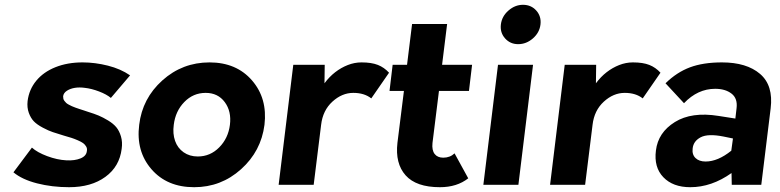

<svg xmlns="http://www.w3.org/2000/svg" viewBox="-20 -770 3249 800"><path d="M268 10Q197 10 134.5 -6Q72 -22 36 -52L113 -155Q135 -135 176.5 -119.5Q218 -104 256 -102Q291 -100 315.5 -110Q340 -120 342 -141Q344 -151 339 -159.5Q334 -168 326.5 -173.5Q319 -179 304 -185.5Q289 -192 278 -195.5Q267 -199 246 -205Q217 -214 200 -219.5Q183 -225 158.5 -238Q134 -251 121 -264.5Q108 -278 100 -300Q92 -322 95 -349Q101 -397 131 -433.5Q161 -470 211 -490Q261 -510 324 -510Q376 -510 429.5 -496.5Q483 -483 522 -456L442 -362Q424 -377 392.5 -389Q361 -401 333 -404Q311 -407 292 -404Q273 -401 259 -392Q245 -383 243 -369Q243 -363 244 -358.5Q245 -354 248.5 -349.5Q252 -345 255.5 -341.5Q259 -338 266.5 -334Q274 -330 279.5 -327.5Q285 -325 294.5 -321.5Q304 -318 310.5 -316Q317 -314 329 -310Q341 -306 347 -304Q373 -296 391 -288.5Q409 -281 430.5 -268Q452 -255 464.5 -240Q477 -225 484 -201.5Q491 -178 487 -150Q478 -76 419 -33Q360 10 268 10Z M789 10Q676 10 611 -65Q546 -140 560 -250Q573 -360 656.5 -435Q740 -510 853 -510Q965 -510 1030 -435Q1095 -360 1082 -250Q1068 -140 984.5 -65Q901 10 789 10ZM804 -118Q856 -118 893.5 -156Q931 -194 938 -250Q945 -306 916.5 -344.5Q888 -383 837 -383Q785 -383 748 -345Q711 -307 704 -250Q699 -213 709.5 -183Q720 -153 745 -135.5Q770 -118 804 -118Z M1486 -510Q1528 -510 1554.5 -499.5Q1581 -489 1601 -467L1527 -360Q1498 -383 1452 -383Q1405 -383 1365 -346.5Q1325 -310 1318 -250L1287 0H1141L1202 -500H1333L1332 -423Q1352 -450 1376.5 -469Q1401 -488 1429 -499Q1457 -510 1486 -510Z M1874 -131 1931 -27Q1884 10 1813 10Q1714 10 1670 -39.5Q1626 -89 1636 -175L1663 -391H1603L1616 -500H1676L1697 -670H1843L1822 -500H1947L1934 -391H1809L1782 -174Q1779 -144 1791 -128.5Q1803 -113 1827 -113Q1855 -113 1874 -131Z M2139 -586Q2106 -586 2084.5 -610Q2063 -634 2067 -668Q2071 -702 2098.5 -726Q2126 -750 2159 -750Q2193 -750 2214.5 -726Q2236 -702 2232 -668Q2228 -634 2200.5 -610Q2173 -586 2139 -586ZM1994 0 2055 -500H2201L2140 0Z M2617 -510Q2659 -510 2685.5 -499.5Q2712 -489 2732 -467L2658 -360Q2629 -383 2583 -383Q2536 -383 2496 -346.5Q2456 -310 2449 -250L2418 0H2272L2333 -500H2464L2463 -423Q2483 -450 2507.5 -469Q2532 -488 2560 -499Q2588 -510 2617 -510Z M2988 -510Q3091 -510 3147 -462Q3203 -414 3191 -318L3152 0H3029L3028 -49Q2945 10 2856 10Q2784 10 2744 -31.5Q2704 -73 2713 -143Q2722 -218 2792 -261.5Q2862 -305 2974 -287L3044 -276L3049 -319Q3054 -360 3028 -380Q3002 -400 2960 -400Q2887 -400 2830 -340L2753 -423Q2800 -469 2855 -489.5Q2910 -510 2988 -510ZM2866 -151Q2863 -126 2878 -111.5Q2893 -97 2920 -97Q2971 -97 3027 -142L3034 -193L2995 -201Q2930 -214 2899.5 -198Q2869 -182 2866 -151Z"/></svg>

Font: Orkney
Style: BoldItalic
Weight: 700
Designer: Samuel Oakes and Alfredo Marco Pradil
Foundry: Alfredo Marco Pradil
Version: 1.0; ttfautohint (v1.5)